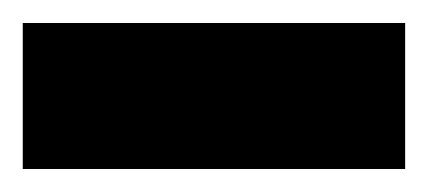

<svg xmlns="http://www.w3.org/2000/svg" viewBox="-35 -703 373 167"><path d="M-15.2 -683H317.4V-556H-15.2Z"/></svg>

Font: 寒蝉端黑体 Light
Style: Regular
Weight: 300
Designer: ChillDuanSans {Warren2060}; 
Source Han Sans {Ryoko NISHIZUKA 西塚涼子 (kana, bopomofo & ideographs); Paul D. Hunt (Latin, G
Foundry: ChillType&Adobe
Version: Version 1.300;Glyphs 3.3 (3306)